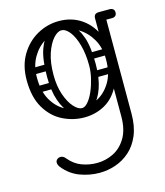

<svg xmlns="http://www.w3.org/2000/svg" viewBox="-120 -600 858 999"><g transform="rotate(-15 309.0 -100.0)"><path d="M293 309Q240 309 188.5 290Q137 271 100 225Q90 212 90 200Q90 189 99 182Q107 176 116 176Q132 176 144 192Q173 227 212 241.5Q251 256 293 256Q339 256 381 235.5Q423 215 450 170Q477 125 477 54V-474Q477 -500 505 -500Q532 -500 532 -474V54Q532 122 511.5 170.5Q491 219 456.5 249.5Q422 280 379.5 294.5Q337 309 293 309ZM291 10Q231 10 175.5 -17.5Q120 -45 85 -104Q50 -163 50 -255Q50 -333 84 -390Q118 -447 173 -478Q228 -509 291 -509Q355 -509 404.5 -478Q454 -447 483 -390Q512 -333 512 -255Q512 -163 481.5 -104Q451 -45 401 -17.5Q351 10 291 10ZM291 -40Q337 -40 379.5 -63Q422 -86 449.5 -133.5Q477 -181 477 -254Q477 -316 450.5 -362Q424 -408 382 -433.5Q340 -459 291 -459Q243 -459 200.5 -433.5Q158 -408 131.5 -362Q105 -316 105 -254Q105 -181 132 -133.5Q159 -86 202 -63Q245 -40 291 -40ZM478 -476Q478 -481 481 -486Q484 -491 488 -495Q490 -497 495.5 -498.5Q501 -500 512 -500H563Q575 -500 582 -493Q588 -488 588 -476Q588 -465 582 -459Q575 -452 563 -452H512Q491 -452 487 -459Q480 -463 478 -476ZM385 -193Q387 -210 402 -210L496 -211Q514 -209 514 -193Q514 -174 498 -176L403 -175Q396 -175 390.5 -179.5Q385 -184 385 -193ZM392 -291Q394 -308 409 -308L503 -309Q521 -307 521 -291Q521 -272 505 -274L410 -273Q403 -273 397.5 -277.5Q392 -282 392 -291ZM59 -193Q61 -212 76 -210L170 -211Q188 -209 188 -193Q188 -174 172 -176L77 -175Q70 -175 64.5 -179.5Q59 -184 59 -193ZM59 -291Q61 -310 76 -308L170 -309Q188 -307 188 -291Q188 -272 172 -274L77 -273Q70 -273 64.5 -277.5Q59 -282 59 -291ZM288 -6Q254 -8 224 -35.5Q194 -63 175.5 -115.5Q157 -168 157 -244Q157 -337 175.5 -389.5Q194 -442 224 -463.5Q254 -485 288 -485L291 -459Q270 -459 247 -433Q224 -407 208 -359.5Q192 -312 192 -245Q192 -185 208 -138.5Q224 -92 247.5 -66Q271 -40 291 -40ZM288 -6 291 -40Q307 -40 323.5 -59Q340 -78 353.5 -109Q367 -140 375.5 -176Q384 -212 384 -245Q384 -307 370.5 -355.5Q357 -404 335.5 -431.5Q314 -459 291 -459L288 -485Q322 -485 352 -463.5Q382 -442 400.5 -389.5Q419 -337 419 -244Q419 -168 400.5 -115.5Q382 -63 352 -35.5Q322 -8 288 -6Z"/></g></svg>

Font: Nsibidi Libre Uzo
Style: Regular
Weight: 400
Designer: Oluwaseun Badejo
Version: Version 1.021